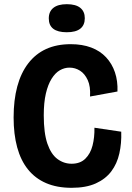

<svg xmlns="http://www.w3.org/2000/svg" viewBox="-20 -883 629 917"><path d="M322 14Q252 14 200 -8.5Q148 -31 113.5 -74Q79 -117 62 -179.5Q45 -242 45 -322Q45 -405 62.5 -470Q80 -535 115 -580.5Q150 -626 200.5 -649Q251 -672 318 -672Q373 -672 415.5 -656Q458 -640 486.5 -609.5Q515 -579 529 -537.5Q543 -496 541 -446L410 -422Q413 -470 399 -500.5Q385 -531 362 -545.5Q339 -560 312 -560Q288 -560 266 -547.5Q244 -535 226.5 -507Q209 -479 199 -436Q189 -393 189 -332Q189 -247 206.5 -196.5Q224 -146 254.5 -123.5Q285 -101 322 -101Q363 -101 387.5 -125Q412 -149 422 -188Q432 -227 431 -273L559 -254Q561 -199 550 -150Q539 -101 511.5 -64.5Q484 -28 437.5 -7Q391 14 322 14ZM299 -729Q256 -729 234.5 -745.5Q213 -762 213 -795Q213 -828 235 -845.5Q257 -863 299 -863Q342 -863 363.5 -845.5Q385 -828 385 -796Q385 -763 363.5 -746Q342 -729 299 -729Z"/></svg>

Font: Bricolage Grotesque SemiCondensed
Style: Bold
Weight: 700
Width: 4
Designer: Mathieu Triay
Foundry: Atelier Triay
Version: Version 1.001;gftools[0.9.33.dev8+g029e19f]